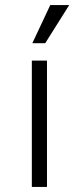

<svg xmlns="http://www.w3.org/2000/svg" viewBox="-20 -740 312 760"><path d="M106 -500H166V0H106ZM179 -720H254L159 -569H108Z"/></svg>

Font: Moderustic Light
Style: Regular
Weight: 300
Designer: Tural Alisoy
Foundry: TAFT Foundry
Version: Version 2.120